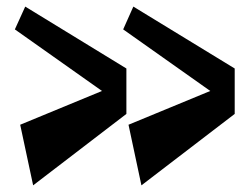

<svg xmlns="http://www.w3.org/2000/svg" viewBox="-20 -537 759 580"><path d="M352.1 -448.2 382.8 -517.1 689 -330.1V-192.9L407.2 22.9L368.2 -160.2L615.2 -262.2ZM24.9 -448.2 56.2 -517.1 361.8 -330.1V-192.9L80.1 22.9L41 -160.2L288.1 -262.2Z"/></svg>

Font: Peralta
Style: Regular
Weight: 400
Designer: Astigmatic (AOETI)
Foundry: Astigmatic (AOETI)
Version: Version 1.000